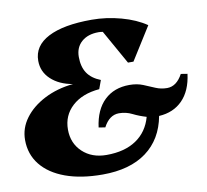

<svg xmlns="http://www.w3.org/2000/svg" viewBox="-80 -794 968 898"><g transform="rotate(-10 404.5 -345.0)"><path d="M337 16Q235 16 161 -11Q87 -38 47 -88Q7 -138 7 -206Q7 -262 41.5 -308.5Q76 -355 136 -386Q196 -417 273 -425Q209 -436 170.5 -472Q132 -508 132 -560Q132 -631 204.5 -668.5Q277 -706 411 -706Q481 -706 550.5 -687Q620 -668 668 -635L570 -479H544L453 -641Q443 -643 433 -643Q382 -643 352 -616.5Q322 -590 322 -545Q322 -498 342 -468Q362 -438 405 -421L390 -380Q308 -373 260.5 -329.5Q213 -286 213 -219Q213 -154 257 -112.5Q301 -71 371 -71Q457 -71 512 -108Q567 -145 586 -214Q552 -224 523 -238.5Q494 -253 461 -253Q415 -253 387 -199L356 -204Q367 -287 413 -331Q459 -375 532 -375Q568 -375 596 -363.5Q624 -352 649.5 -341Q675 -330 704 -330Q749 -330 778 -384L809 -379Q799 -300 756 -256Q713 -212 644 -208Q624 -100 545.5 -42Q467 16 337 16Z"/></g></svg>

Font: Platypi ExtraBold
Style: Italic
Weight: 800
Italic angle: -13°
Designer: David Sargent
Foundry: Bolt Cutter Type
Version: Version 1.200; ttfautohint (v1.8.4.7-5d5b)